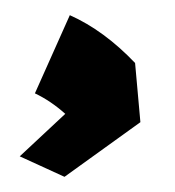

<svg xmlns="http://www.w3.org/2000/svg" viewBox="-20 -660 230 253"><path d="M158 -577 165 -499 65 -427 6 -454 66 -510Q47 -527 26 -537L72 -640Q117 -620 158 -577Z"/></svg>

Font: Shorif Bongobondhu ANSI V1
Style: Regular
Weight: 400
Designer: Shorif Uddin Shishir, Shorif art & Design, e-mail : shorifart@gmail.com, facebook : Shorif2001
Foundry: Lipighor Font Foundry
Version: Designed by Shorif Uddin Shishir | Developed by Niladri Shek